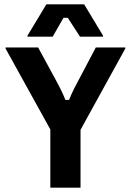

<svg xmlns="http://www.w3.org/2000/svg" viewBox="-20 -870 607 890"><path d="M107.5 -700H224.2L274.2 -787.5H294.2L350.8 -700H457.5V-705L370 -850H195L107.5 -705ZM213.3 0H353.3V-268.3L560.8 -645V-650H424.2L345 -500C330 -472.5 315 -444.2 300 -406.7H283.3C268.3 -444.2 253.3 -472.5 238.3 -500L156.7 -650H5.8V-645L213.3 -270Z"/></svg>

Font: Familjen Grotesk GF
Style: Bold
Weight: 700
Designer: Anders Wikstroem, Jonas Baeckman, Matilda Gysing, Kristian Moeller
Foundry: Familjen STHLM AB
Version: Version 2.000; Beta; Release 4; Build 6